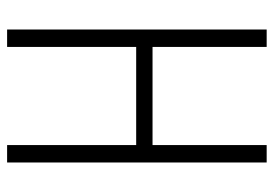

<svg xmlns="http://www.w3.org/2000/svg" viewBox="-135 -635 770 540"><g transform="rotate(90 250.0 -365.0)"><path d="M63 0V-730H112V-409H388V-730H437V0H388V-363H112V0Z"/></g></svg>

Font: M PLUS Code Latin Light
Style: Regular
Weight: 300
Designer: Coji Morishita
Foundry: UNDERFOREST DESIGN
Version: Version 1.002; ttfautohint (v1.8.3)